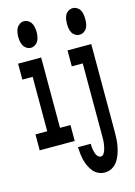

<svg xmlns="http://www.w3.org/2000/svg" viewBox="-142 -823 784 1118"><g transform="rotate(-15 250.0 -263.5)"><path d="M118 -590Q105 -590 93 -597.5Q81 -605 74.5 -617Q68 -629 65.5 -642.5Q63 -656 63 -670Q63 -684 65.5 -697.5Q68 -711 74.5 -723Q81 -735 93 -742.5Q105 -750 118 -750Q132 -750 144 -742.5Q156 -735 162.5 -723Q169 -711 171.5 -697.5Q174 -684 174 -670Q174 -656 171.5 -642.5Q169 -629 162.5 -617Q156 -605 144 -597.5Q132 -590 118 -590ZM13 0V-96H84V-424H22V-520H161V-96H224V0ZM412 -590Q398 -590 386 -597.5Q374 -605 367.5 -617Q361 -629 359 -642.5Q357 -656 357 -670Q357 -684 359 -697.5Q361 -711 367.5 -723Q374 -735 386 -742.5Q398 -750 412 -750Q426 -750 438 -742.5Q450 -735 456.5 -723Q463 -711 465 -697.5Q467 -684 467 -670Q467 -656 465 -642.5Q463 -629 456.5 -617Q450 -605 438 -597.5Q426 -590 412 -590ZM347 223Q327 223 308.5 214.5Q290 206 277.5 190.5Q265 175 256.5 157Q248 139 243 119Q238 99 236 79.5Q234 60 233 40H310Q310 49 310.5 57.5Q311 66 312.5 74.5Q314 83 316 91Q318 99 322 107Q326 115 332.5 121Q339 127 347 127Q358 127 365 117.5Q372 108 375.5 97.5Q379 87 381 76Q383 65 384.5 54Q386 43 386 32Q386 21 386 10V-424H320V-520H463V10Q463 32 461.5 55Q460 78 455.5 99.5Q451 121 443.5 142.5Q436 164 423 182.5Q410 201 390 212Q370 223 347 223Z"/></g></svg>

Font: Iosevka Curly Slab
Style: Bold
Weight: 700
Monospace: yes
Designer: Belleve Invis
Foundry: Belleve Invis
Version: Version 22.1.2; ttfautohint (v1.8.4)